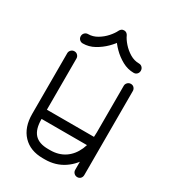

<svg xmlns="http://www.w3.org/2000/svg" viewBox="-175 -808 817 909"><g transform="rotate(30 233.0 -353.5)"><path d="M412.5 -25.1Q412.5 -14.4 405.8 -7Q399 0.4 388.2 0.4Q377.5 0.4 370.1 -7Q362.8 -14.4 362.8 -25.1V-484.4Q362.8 -494.1 370.1 -501.7Q377.5 -509.2 388.2 -509.2Q399 -509.2 405.8 -501.7Q412.5 -494.1 412.5 -484.4ZM362.8 -228.9Q362.8 -239.6 370.1 -247Q377.5 -254.4 388.2 -254.4Q399 -254.4 405.8 -247Q412.5 -239.6 412.5 -228.9Q412.5 -161.8 387.2 -108.9Q361.9 -56.1 317 -25.9Q272.1 4.4 213.5 4.4H202.1Q133.2 4.4 93.6 -37.4Q54 -79.2 54 -152.4V-484.4Q54 -494.1 61.4 -501.7Q68.8 -509.2 79.5 -509.2Q90.2 -509.2 97.3 -501.7Q104.4 -494.1 104.4 -484.4V-152.4Q104.4 -98 128.1 -72Q151.9 -46 202.1 -46H213.5Q259.2 -46 292.8 -68.4Q326.2 -90.8 344.5 -132.2Q362.8 -173.6 362.8 -228.9ZM79.5 -154Q68.8 -154 61.4 -161.6Q54 -169.1 54 -178.9Q54 -189.6 61.4 -197Q68.8 -204.4 79.5 -204.4H383.6Q394.4 -204.4 401.8 -197Q409.1 -189.6 409.1 -178.9Q409.1 -169.1 401.8 -161.6Q394.4 -154 383.6 -154ZM211.2 -697.5Q214.5 -704 219.8 -708.2Q225 -712.5 233.9 -712.5Q241.8 -712.5 247.5 -708.2Q253.2 -704 256.1 -697.5Q263.8 -680.1 281.6 -660Q299.4 -639.9 322.9 -625.8Q346.5 -611.8 372.5 -611.8Q383.2 -611.8 390.3 -604.4Q397.4 -597 397.4 -586.2Q397.4 -575.5 390.3 -568.1Q383.2 -560.8 372.5 -560.8Q339.9 -560.8 309.9 -577.2Q279.9 -593.8 257.1 -616.8Q234.2 -639.8 223.1 -659.8H244.2Q232.5 -639.8 209.5 -616.8Q186.5 -593.8 156.8 -577.2Q127.1 -560.8 94.5 -560.8Q83.8 -560.8 76.4 -568.1Q69 -575.5 69 -586.2Q69 -597 76.4 -604.4Q83.8 -611.8 94.5 -611.8Q119.9 -611.8 143.6 -625.8Q167.4 -639.9 185.2 -660Q203 -680.1 211.2 -697.5Z"/></g></svg>

Font: Libertine-Super Thin
Style: Regular
Weight: 100
Designer: Bastien Sozeau
Foundry: NBR — Bastien Sozeau
Version: Version 2.003;gftools[0.9.33]